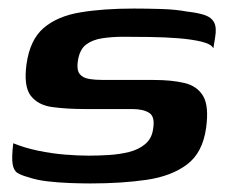

<svg xmlns="http://www.w3.org/2000/svg" viewBox="-20 -425 534 449"><path d="M191 4Q170 4 143 3Q116 2 90.5 -1Q65 -4 45 -11Q30 -15 21 -20.5Q12 -26 9.5 -41.5Q7 -57 11 -90Q38 -79 69.5 -72.5Q101 -66 131.5 -63.5Q162 -61 187 -61Q210 -61 234.5 -62.5Q259 -64 281.5 -69.5Q304 -75 319.5 -88Q335 -101 338 -123Q343 -152 329 -161Q315 -170 289 -170H179Q137 -170 103 -174.5Q69 -179 52 -201Q35 -223 42 -275Q50 -332 82 -359.5Q114 -387 167.5 -396Q221 -405 293 -405Q320 -405 355.5 -404Q391 -403 417 -398Q444 -395 459.5 -389.5Q475 -384 481 -372Q487 -360 483 -337L479 -312Q474 -322 451.5 -327.5Q429 -333 397.5 -335.5Q366 -338 331.5 -338.5Q297 -339 268 -339Q242 -339 219 -335.5Q196 -332 181 -320.5Q166 -309 162 -282Q159 -262 166 -252.5Q173 -243 188 -240.5Q203 -238 222 -238H340Q381 -238 411 -231Q441 -224 455 -200.5Q469 -177 462 -126Q454 -68 417.5 -40.5Q381 -13 323 -4.5Q265 4 191 4Z"/></svg>

Font: Genos SemiBold
Style: Italic
Weight: 600
Italic angle: -8°
Version: Version 1.010